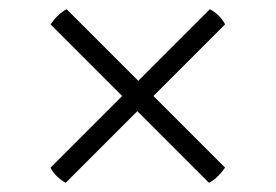

<svg xmlns="http://www.w3.org/2000/svg" viewBox="-20 -531 600 418"><path d="M435 -133 279 -289 123 -133Q100 -146 90 -166L246 -322L90 -478Q106 -501 125 -511L281 -355L437 -511Q460 -498 470 -478L314 -322L470 -166Q454 -143 435 -133Z"/></svg>

Font: Scope One
Style: Regular
Weight: 400
Designer: Dalton Maag Ltd
Foundry: Dalton Maag Ltd
Version: Version 1.001; ttfautohint (v1.4.1) -l 11 -r 50 -G 50 -x 14 